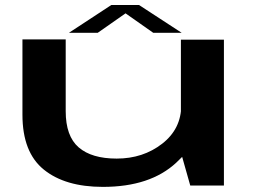

<svg xmlns="http://www.w3.org/2000/svg" viewBox="-20 -744 1025 770"><path d="M743 0H878V-585H705.5V-132.5ZM243.5 -586H70V-284Q70 -133 155.8 -63.8Q241.5 5.5 392.5 5.5Q582.5 5.5 687 -91.8Q791.5 -189 791.5 -266.5L707 -323Q707 -227 630.2 -167.5Q553.5 -108 448 -108Q347.5 -108 295.5 -153Q243.5 -198 243.5 -298ZM256.5 -612.5H372L483.5 -690.5L594.5 -612.5H708.5L537.5 -724H426.5Z"/></svg>

Font: Anybody ExtraExpanded SemiBold
Style: Regular
Weight: 600
Width: 8
Version: Version 1.113;gftools[0.9.25]